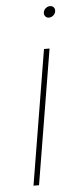

<svg xmlns="http://www.w3.org/2000/svg" viewBox="-52 -746 321 775"><g transform="rotate(-5 108.0 -358.0)"><path d="M51.8 0 142.1 -545.9H164.6L74.2 0ZM173.3 -670.4Q164.1 -670.4 158.4 -677.2Q152.8 -684.1 154.3 -693.4Q155.8 -703.1 163.8 -709.7Q171.9 -716.3 181.2 -716.3Q190.9 -716.3 196.3 -709.7Q201.7 -703.1 200.2 -693.4Q198.7 -684.1 190.9 -677.2Q183.1 -670.4 173.3 -670.4Z"/></g></svg>

Font: Inter Thin
Style: Italic
Weight: 250
Italic angle: -9.3988°
Designer: Rasmus Andersson
Foundry: rsms
Version: Version 4.001;git-66647c0bb